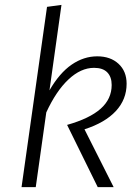

<svg xmlns="http://www.w3.org/2000/svg" viewBox="-20 -764 563 784"><path d="M182 -395Q223 -466 272.5 -500Q322 -534 377 -534Q431 -534 464 -503.5Q497 -473 497 -422Q497 -358 453 -310.5Q409 -263 325 -236L444 0H379L254 -254Q346 -280 391 -320Q436 -360 436 -417Q436 -450 418 -468.5Q400 -487 364 -487Q310 -487 259.5 -439.5Q209 -392 169 -305L126 0H68L172 -736L231 -744Z"/></svg>

Font: Fira Sans Light
Style: Italic
Weight: 300
Italic angle: -8°
Designer: bBox Type GmbH & Carrois Corporate GbR & Edenspiekermann AG
Foundry: bBox Type GmbH & Carrois Corporate GbR & Edenspiekermann AG
Version: Version 4.301